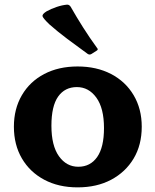

<svg xmlns="http://www.w3.org/2000/svg" viewBox="-20 -796 671 829"><path d="M315 13Q233 13 171 -20Q109 -53 74.5 -112Q40 -171 40 -249Q40 -326 74.5 -385Q109 -444 171 -476.5Q233 -509 315 -509Q397 -509 459.5 -476.5Q522 -444 557 -385Q592 -326 592 -249Q592 -170 557 -111.5Q522 -53 460 -20Q398 13 315 13ZM318 -76Q370 -76 399.5 -118Q429 -160 429 -243Q429 -329 396 -374.5Q363 -420 312 -420Q260 -420 231 -379Q202 -338 202 -253Q202 -167 234.5 -121.5Q267 -76 318 -76ZM375 -563Q367 -558 359 -563Q312 -597 270 -628.5Q228 -660 193 -691Q165 -718 163.5 -726.5Q162 -735 181 -747Q201 -758 224.5 -766Q248 -774 270 -776Q279 -776 285 -767Q310 -723 338.5 -678Q367 -633 399 -589Q406 -582 397 -577Z"/></svg>

Font: Hahmlet
Style: Bold
Weight: 700
Designer: Minjoo Ham & Mark Frömberg
Foundry: hypertype
Version: Version 1.002; ttfautohint (v1.8.3)